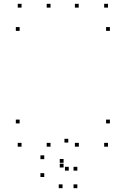

<svg xmlns="http://www.w3.org/2000/svg" viewBox="-20 -760 660 1008"><path d="M393.2 10V-10H373.2V10ZM393.2 -720V-740H373.2V-720ZM245.2 -720V-740H225.2V-720ZM245.2 10V-10H225.2V10ZM546.9 10V-10H526.9V10ZM556.9 -112.1V-132.1H536.9V-112.1ZM83.1 -112.1V-132.1H63.1V-112.1ZM93.1 10V-10H73.1V10ZM556.9 -597.9V-617.9H536.9V-597.9ZM546.9 -720V-740H526.9V-720ZM93.1 -720V-740H73.1V-720ZM83.1 -597.9V-617.9H63.1V-597.9ZM212.3 169.2V149.2H192.3V169.2ZM308.4 227.9V207.9H288.4V227.9ZM386.1 227.9V207.9H366.1V227.9ZM386.1 135.8V115.8H366.1V135.8ZM341 135.8V115.8H321V135.8ZM313.8 119.3V99.3H293.8V119.3ZM313.8 94.7V74.7H293.8V94.7ZM394 10V-10H374V10ZM338.4 -11.4V-31.4H318.4V-11.4ZM212.3 75.6V55.6H192.3V75.6Z"/></svg>

Font: Monaspace Krypton Dots Var
Style: Regular
Weight: 400
Designer: Riley Cran and the Lettermatic Team
Version: Version 1.100 (Monaspace Krypton Dots)